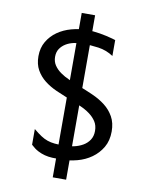

<svg xmlns="http://www.w3.org/2000/svg" viewBox="-94 -814 737 989"><g transform="rotate(10 275.0 -320.0)"><path d="M252 110V-750H322V110ZM118 -119Q141 -100 158.5 -88.5Q176 -77 193.5 -71Q211 -65 231.5 -63Q252 -61 282 -61Q306 -61 331.5 -66.5Q357 -72 378 -84Q399 -96 412 -115.5Q425 -135 425 -163Q425 -192 411.5 -212.5Q398 -233 376 -249Q354 -265 325 -277.5Q296 -290 265 -302Q230 -316 195 -331.5Q160 -347 132.5 -368.5Q105 -390 88 -420Q71 -450 71 -492Q71 -536 90.5 -569Q110 -602 141.5 -624Q173 -646 213 -657Q253 -668 295 -668Q327 -668 362.5 -662Q398 -656 430 -647Q436 -645 441.5 -643.5Q447 -642 447 -641H446V-559Q410 -583 367.5 -589Q325 -595 283 -595Q260 -595 237.5 -590Q215 -585 197 -574Q179 -563 167.5 -546Q156 -529 156 -504Q156 -479 168.5 -460Q181 -441 202 -426Q223 -411 250.5 -399Q278 -387 308 -375Q344 -361 380 -345Q416 -329 445 -306.5Q474 -284 492 -252Q510 -220 510 -175Q510 -127 489.5 -92Q469 -57 436 -33.5Q403 -10 361.5 1Q320 12 278 12Q253 12 232 11Q211 10 192 5Q173 0 155 -9.5Q137 -19 118 -37Z"/></g></svg>

Font: Codetta
Style: Regular
Weight: 400
Italic angle: -11°
Designer: Ulrich Proeller
Foundry: PROSA GmbH
Version: Version 2.00;September 29, 2018;FontCreator 11.5.0.2427 64-b